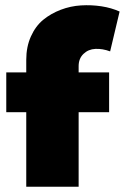

<svg xmlns="http://www.w3.org/2000/svg" viewBox="-20 -712 476 732"><path d="M80.1 -483.9Q80.1 -533.7 97.9 -573.2Q115.7 -612.8 145 -636.7Q174.3 -660.6 211.7 -674.8Q249 -689 288.8 -691.4Q328.6 -693.8 366.7 -688Q404.8 -682.1 436 -668L399.9 -516.1Q370.6 -526.9 343.8 -525.6Q316.9 -524.4 298.3 -506.6Q279.8 -488.8 279.8 -460V-436H396V-284.2H279.8V0H80.1V-284.2H3.9V-436H80.1Z"/></svg>

Font: Apfel Grotezk Satt
Style: Regular
Weight: 900
Designer: Luigi Gorlero
Foundry: © 2023, Luigi Gorlero & Collletttivo
Version: Version 2.000;Glyphs 3.2 (3217)